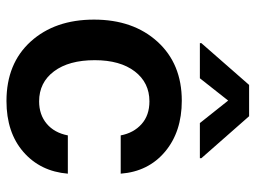

<svg xmlns="http://www.w3.org/2000/svg" viewBox="-122 -688 820 617"><g transform="rotate(90 288.5 -379.0)"><path d="M375 -610.8 302.7 -701.7 231 -610.8H118.2V-615.7L252.4 -769H353L487.8 -615.7V-610.8ZM304.2 10.7Q183.6 10.7 113 -67.1Q42.5 -145 42.5 -270.5Q42.5 -396.5 113.5 -474.6Q184.6 -552.7 303.2 -552.7Q402.8 -552.7 466.8 -499Q530.8 -445.3 537.6 -356.4H414.6Q406.7 -397.9 378.4 -423.3Q350.1 -448.7 305.2 -448.7Q245.1 -448.7 209 -401.6Q172.9 -354.5 172.9 -272.9Q172.9 -189.9 208.7 -142.1Q244.6 -94.2 305.2 -94.2Q348.1 -94.2 377.2 -118.7Q406.2 -143.1 414.6 -186.5H537.6Q530.3 -98.1 467.8 -43.7Q405.3 10.7 304.2 10.7Z"/></g></svg>

Font: Interop SemBd
Style: Regular
Weight: 600
Designer: Rasmus Andersson, Google, Jang Haemin
Foundry: jhaemin
Version: Version 1.007